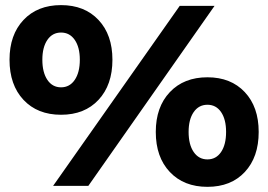

<svg xmlns="http://www.w3.org/2000/svg" viewBox="-20 -724 1045 748"><path d="M418 -491.2Q418 -393.1 363.8 -335Q309.6 -276.9 217.8 -276.9Q126 -276.9 71.5 -335Q17.1 -393.1 17.1 -491.2Q17.1 -588.4 71.5 -646.2Q126 -704.1 217.8 -704.1Q309.6 -704.1 363.8 -646.2Q418 -588.4 418 -491.2ZM680.2 -701.2H815.9L324.2 0H187ZM145 -491.2Q145 -441.9 164.6 -412.8Q184.1 -383.8 217.8 -383.8Q251.5 -383.8 271.2 -412.8Q291 -441.9 291 -491.2Q291 -540 271.2 -568.6Q251.5 -597.2 217.8 -597.2Q184.1 -597.2 164.6 -568.6Q145 -540 145 -491.2ZM788.1 -422.9Q879.4 -422.9 933.6 -365.2Q987.8 -307.6 987.8 -210Q987.8 -111.8 933.8 -54Q879.9 3.9 788.1 3.9Q696.3 3.9 641.6 -54Q586.9 -111.8 586.9 -210Q586.9 -307.1 641.6 -365Q696.3 -422.9 788.1 -422.9ZM714.8 -210Q714.8 -160.6 734.6 -131.8Q754.4 -103 788.1 -103Q821.8 -103 841.3 -131.8Q860.8 -160.6 860.8 -210Q860.8 -258.8 841.3 -287.4Q821.8 -315.9 788.1 -315.9Q754.4 -315.9 734.6 -287.4Q714.8 -258.8 714.8 -210Z"/></svg>

Font: Montserrat-Arabic ExtraBold
Style: Regular
Weight: 800
Designer: Mohamed Gaber
Foundry: Kief Type Foundry
Version: Version 5.008;PS 005.008;hotconv 1.0.88;makeotf.lib2.5.64775